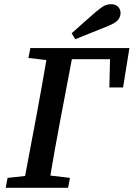

<svg xmlns="http://www.w3.org/2000/svg" viewBox="-20 -891 634 911"><path d="M115 -616 124 -663H594L564 -476H499L502 -610H321L264 -310Q240 -184 219 -58L312 -47L303 0H7L16 -47L99 -56L155 -353Q167 -416 178 -479.5Q189 -543 200 -606ZM320 -733Q349 -759 377 -784Q405 -809 434 -834Q460 -856 474.5 -863.5Q489 -871 508 -871Q528 -871 540 -859Q552 -847 552 -829Q552 -814 542 -799Q532 -784 494 -768Q455 -752 415.5 -736.5Q376 -721 337 -705Z"/></svg>

Font: Source Serif Pro SemiBold
Style: Italic
Weight: 600
Italic angle: -12°
Designer: Frank Grießhammer
Foundry: Adobe Systems Incorporated
Version: Version 3.001;hotconv 1.0.111;makeotfexe 2.5.65597